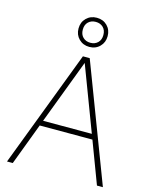

<svg xmlns="http://www.w3.org/2000/svg" viewBox="-142 -1081 926 1172"><g transform="rotate(15 321.5 -495.0)"><path d="M18.5 0 300 -740H343L624.5 0H587L487.5 -264H154.5L55 0ZM167 -297H475L321 -704ZM322 -805.5Q282.5 -805.5 256.2 -831.8Q230 -858 230 -897.5Q230 -937.5 256.2 -963.5Q282.5 -989.5 322 -989.5Q362 -989.5 388 -963.5Q414 -937.5 414 -897.5Q414 -858 388 -831.8Q362 -805.5 322 -805.5ZM322 -831.5Q350.5 -831.5 368.8 -849.2Q387 -867 387 -897.5Q387 -928.5 368.8 -946Q350.5 -963.5 322 -963.5Q293.5 -963.5 275.2 -946Q257 -928.5 257 -897.5Q257 -867 275.2 -849.2Q293.5 -831.5 322 -831.5Z"/></g></svg>

Font: Encode Sans Th
Style: Regular
Weight: 100
Designer: Multiple Designers
Foundry: Impallari Type
Version: Version 3.002; ttfautohint (v1.8.3) -l 8 -r 50 -G 200 -x 14 